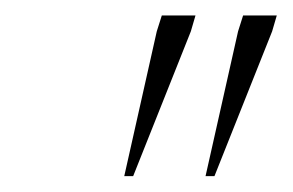

<svg xmlns="http://www.w3.org/2000/svg" viewBox="-20 -705 378 248"><path d="M140.5 -477.5 182.5 -664.5 189 -685H232.5L226.5 -664.5L152 -477.5ZM245.5 -477.5 287.5 -664.5 294 -685H337.5L331.5 -664.5L257 -477.5Z"/></svg>

Font: Newsreader 36pt ExtraLight
Style: Italic
Weight: 250
Italic angle: -17°
Designer: Hugues Gentile
Foundry: Production Type
Version: Version 1.003